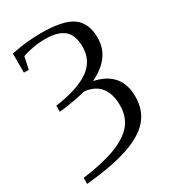

<svg xmlns="http://www.w3.org/2000/svg" viewBox="-209 -771 981 1097"><g transform="rotate(-30 281.5 -223.0)"><path d="M524.9 -79.1Q524.9 10.3 473.9 69.3Q422.9 128.4 314.9 164.3Q207 200.2 36.6 216.3V176.3Q172.9 158.7 257.8 126Q342.8 93.3 383.3 43.9Q423.8 -5.4 423.8 -78.6Q423.8 -156.2 388.4 -200Q353 -243.7 284.2 -250Q207.5 -229.5 107.4 -218.8V-258.8Q259.3 -280.3 332.5 -332.3Q405.8 -384.3 405.8 -475.1Q405.8 -552.7 365.7 -586.9Q325.7 -621.1 239.7 -621.1Q201.7 -621.1 159.7 -613.5Q117.7 -606 90.8 -595.2L73.7 -515.1H41.5V-641.1Q104 -653.8 150.4 -658Q196.8 -662.1 239.7 -662.1Q383.8 -662.1 445.1 -618.7Q506.3 -575.2 506.3 -476.6Q506.3 -346.2 359.4 -275.9Q524.9 -240.7 524.9 -79.1Z"/></g></svg>

Font: Tinos
Style: Regular
Weight: 400
Designer: Steve Matteson
Foundry: Monotype Imaging Inc.
Version: Version 1.23